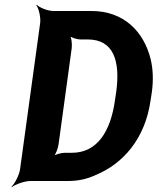

<svg xmlns="http://www.w3.org/2000/svg" viewBox="-20 -757 659 803"><path d="M107 0H265C306 0 344 -8 380 -25C495 -72 588 -178 610 -339L615 -371C622 -422 620 -468 610 -510C581 -626 497 -711 363 -711H204C180 -711 145 -725 134 -737L132 -735C142 -722 151 -685 148 -661L64 -50C61 -26 42 11 28 24L29 26C44 14 83 0 107 0ZM466 -372 461 -339C443 -208 387 -118 281 -118H251C237 -118 209 -111 199 -102L202 -99C212 -108 223 -137 225 -154L280 -556C282 -573 279 -602 271 -611L268 -609C276 -600 302 -592 316 -592H347C454 -592 484 -504 466 -372Z"/></svg>

Font: Asimov
Style: EdgeNarIt
Weight: 500
Designer: Google
Version: Version 2.000980: 2014